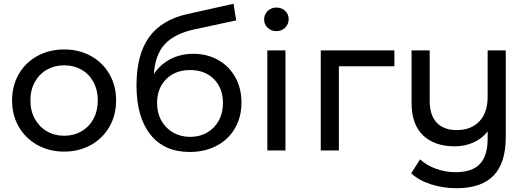

<svg xmlns="http://www.w3.org/2000/svg" viewBox="-20 -797 2791 1017"><path d="M178 -29C220 -5.7 267.3 6 320 6C372.7 6 419.8 -5.7 461.5 -29C503.2 -52.3 535.8 -84.5 559.5 -125.5C583.2 -166.5 595 -213 595 -265C595 -317 583.2 -363.5 559.5 -404.5C535.8 -445.5 503.2 -477.5 461.5 -500.5C419.8 -523.5 372.7 -535 320 -535C267.3 -535 220 -523.5 178 -500.5C136 -477.5 103.2 -445.5 79.5 -404.5C55.8 -363.5 44 -317 44 -265C44 -213 55.8 -166.5 79.5 -125.5C103.2 -84.5 136 -52.3 178 -29ZM411.5 -101.5C384.5 -85.8 354 -78 320 -78C286 -78 255.5 -85.8 228.5 -101.5C201.5 -117.2 180.2 -139.2 164.5 -167.5C148.8 -195.8 141 -228.3 141 -265C141 -301.7 148.8 -334.2 164.5 -362.5C180.2 -390.8 201.5 -412.7 228.5 -428C255.5 -443.3 286 -451 320 -451C354 -451 384.5 -443.3 411.5 -428C438.5 -412.7 459.7 -390.8 475 -362.5C490.3 -334.2 498 -301.7 498 -265C498 -228.3 490.3 -195.8 475 -167.5C459.7 -139.2 438.5 -117.2 411.5 -101.5Z M1136 -479C1097.3 -501 1053.3 -512 1004 -512C959.3 -512 919 -502.7 883 -484C847 -465.3 817.7 -439 795 -405C799.7 -473.7 819 -526.3 853 -563C887 -599.7 938.7 -625.7 1008 -641L1231 -689L1217 -777L975 -723C883 -703 814.7 -662.2 770 -600.5C725.3 -538.8 703 -453.7 703 -345C703 -233 727.5 -146.2 776.5 -84.5C825.5 -22.8 895 8 985 8C1038.3 8 1085.8 -3 1127.5 -25C1169.2 -47 1201.5 -77.8 1224.5 -117.5C1247.5 -157.2 1259 -202.7 1259 -254C1259 -304 1248.2 -348.5 1226.5 -387.5C1204.8 -426.5 1174.7 -457 1136 -479ZM1077.5 -95C1051.2 -79.7 1021 -72 987 -72C953.7 -72 923.7 -79.7 897 -95C870.3 -110.3 849.5 -131.5 834.5 -158.5C819.5 -185.5 812 -216.3 812 -251C812 -303.7 828.2 -346 860.5 -378C892.8 -410 935 -426 987 -426C1039 -426 1081 -410 1113 -378C1145 -346 1161 -303.7 1161 -251C1161 -216.3 1153.7 -185.5 1139 -158.5C1124.3 -131.5 1103.8 -110.3 1077.5 -95Z M1396 -530V0H1492V-530ZM1397.5 -650C1409.8 -638 1425.3 -632 1444 -632C1462.7 -632 1478.2 -638.2 1490.5 -650.5C1502.8 -662.8 1509 -678 1509 -696C1509 -713.3 1502.8 -727.8 1490.5 -739.5C1478.2 -751.2 1462.7 -757 1444 -757C1425.3 -757 1409.8 -750.8 1397.5 -738.5C1385.2 -726.2 1379 -711.3 1379 -694C1379 -676.7 1385.2 -662 1397.5 -650Z M2069 -446V-530H1679V0H1775V-446Z M2659 -530H2563V-284C2563 -228 2548.3 -184.7 2519 -154C2489.7 -123.3 2449.7 -108 2399 -108C2353 -108 2317.7 -121.2 2293 -147.5C2268.3 -173.8 2256 -212.3 2256 -263V-530H2160V-252C2160 -176 2180.3 -118.7 2221 -80C2261.7 -41.3 2317.3 -22 2388 -22C2424 -22 2457.3 -28.8 2488 -42.5C2518.7 -56.2 2543.7 -75.7 2563 -101V-62C2563 -2 2549.3 42.5 2522 71.5C2494.7 100.5 2452 115 2394 115C2357.3 115 2322.5 109 2289.5 97C2256.5 85 2228.3 68.3 2205 47L2158 121C2185.3 146.3 2220.5 165.8 2263.5 179.5C2306.5 193.2 2351.7 200 2399 200C2485.7 200 2550.7 177.8 2594 133.5C2637.3 89.2 2659 20.7 2659 -72Z"/></svg>

Font: ICO Headline
Style: Regular
Weight: 500
Designer: Julieta Ulanovsky
Foundry: Julieta Ulanovsky
Version: Version 7.200